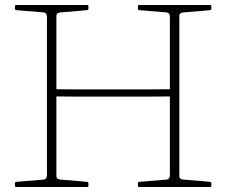

<svg xmlns="http://www.w3.org/2000/svg" viewBox="-20 -753 911 773"><path d="M169 0V-733H207V0ZM169 -394Q236 -393 302.5 -393Q369 -393 435.5 -393Q502 -393 568.5 -393Q635 -393 702 -394V-365Q635 -364 568.5 -364Q502 -364 435.5 -364Q369 -364 302.5 -364Q236 -364 169 -365ZM664 0V-733H702V0ZM541 0Q535 0 535 -6V-14Q535 -20 541 -21L651 -30Q658 -31 661 -36Q664 -41 664 -48V-222H702V-44Q702 -37 707 -33.5Q712 -30 719 -30L825 -21Q831 -20 831 -14V-6Q831 0 825 0ZM46 0Q40 0 40 -6V-14Q40 -20 46 -21L156 -30Q163 -31 166 -36Q169 -41 169 -48V-222H207V-44Q207 -37 212 -33.5Q217 -30 224 -30L330 -21Q336 -20 336 -14V-6Q336 0 330 0ZM535 -727Q535 -733 541 -733H825Q831 -733 831 -727V-719Q831 -713 825 -712L719 -703Q712 -703 707 -699.5Q702 -696 702 -689V-511H664V-685Q664 -693 661 -697.5Q658 -702 651 -703L541 -712Q535 -713 535 -719ZM40 -727Q40 -733 46 -733H330Q336 -733 336 -727V-719Q336 -713 330 -712L224 -703Q217 -703 212 -699.5Q207 -696 207 -689V-511H169V-685Q169 -693 166 -697.5Q163 -702 156 -703L46 -712Q40 -713 40 -719Z"/></svg>

Font: Hahmlet Thin
Style: Regular
Weight: 250
Version: Version 1.002